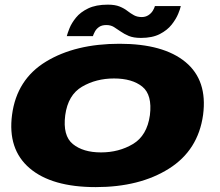

<svg xmlns="http://www.w3.org/2000/svg" viewBox="-20 -780 922 805"><path d="M381.5 4.5Q565.5 4.5 688.2 -72.8Q811 -150 831.5 -298.5Q850.5 -443 757.8 -519.8Q665 -596.5 481 -596.5Q296 -596.5 173 -521.8Q50 -447 30.5 -298.5Q11.5 -154 104.2 -74.8Q197 4.5 381.5 4.5ZM403.5 -141Q328.5 -141 285.5 -176Q242.5 -211 253.5 -297Q265 -382 324 -416.5Q383 -451 458 -451Q534 -451 576.5 -416.8Q619 -382.5 608.5 -297Q596.5 -211.5 537.5 -176.2Q478.5 -141 403.5 -141ZM571 -621Q618.5 -621 650 -637.2Q681.5 -653.5 699.8 -676.8Q718 -700 727 -721.8Q736 -743.5 738 -754.5H629.5Q627.5 -746.5 620.8 -735.2Q614 -724 602 -716.2Q590 -708.5 574.5 -708.5Q555.5 -708.5 541.8 -716Q528 -723.5 514.2 -734.2Q500.5 -745 481.2 -752.8Q462 -760.5 432 -760.5Q382.5 -760.5 349.8 -744.8Q317 -729 298.5 -706Q280 -683 271.5 -661.8Q263 -640.5 260 -628.5H369.5Q372 -636.5 378 -647.8Q384 -659 395.5 -667Q407 -675 426 -675Q444 -675 457.5 -666.8Q471 -658.5 485.8 -648Q500.5 -637.5 520.2 -629.2Q540 -621 571 -621Z"/></svg>

Font: Anybody Expanded ExtraBold
Style: Italic
Weight: 800
Width: 7
Italic angle: -10°
Version: Version 1.113;gftools[0.9.25]